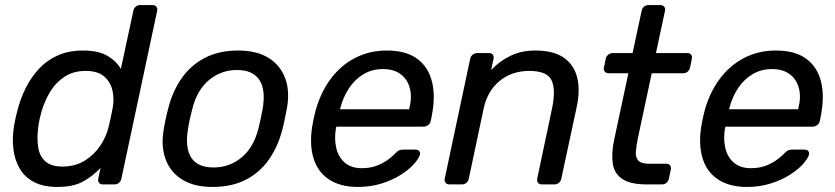

<svg xmlns="http://www.w3.org/2000/svg" viewBox="-20 -730 3304 760"><path d="M206.7 10Q151.5 10 114.6 -9.4Q77.7 -28.8 58.1 -62.4Q38.4 -96 33.1 -139.2Q27.8 -182.4 35.3 -229.9Q37.9 -246.4 41 -260.2Q44.1 -273.9 48.3 -290.2Q60 -337.1 80.8 -379.7Q101.7 -422.4 133.1 -456.5Q164.4 -490.6 207.9 -510.3Q251.4 -530 308.2 -530Q369.7 -530 405.4 -509Q441.1 -487.9 458.4 -457L507.8 -687.1Q509.8 -697.3 517.2 -703.6Q524.7 -710 534.9 -710H583.4Q593.6 -710 598.8 -703.6Q604.1 -697.3 602.1 -687.1L460.5 -22.9Q458.5 -12.7 451 -6.4Q443.6 0 433.4 0H387.7Q377.5 0 372.2 -6.4Q366.9 -12.7 368.9 -22.9L378 -65.4Q347.2 -32.8 308.6 -11.4Q270.1 10 206.7 10ZM227.5 -70.7Q277.4 -70.7 315 -93.9Q352.6 -117.2 376.3 -152.5Q400.1 -187.9 409.1 -224.6Q413.5 -241.1 418.1 -263.3Q422.8 -285.5 425.8 -301.8Q432.8 -337.3 425.3 -371.1Q417.9 -404.8 392.5 -427.1Q367.2 -449.3 318.5 -449.3Q271.2 -449.3 236.5 -426.9Q201.7 -404.4 179.3 -367.9Q156.9 -331.3 144.4 -288.9Q140.4 -273.9 137.2 -260Q134 -246.1 132 -231.1Q125.9 -188.7 130.3 -152.1Q134.6 -115.6 157.4 -93.1Q180.2 -70.7 227.5 -70.7Z M820.8 10Q748.4 10 701.4 -19.1Q654.4 -48.1 635.5 -99.8Q616.5 -151.4 628.1 -217.1Q630.3 -233.6 636.1 -260.1Q641.9 -286.6 646.5 -302.9Q663.4 -369.6 699.3 -420.7Q735.1 -471.9 790.9 -500.9Q846.7 -530 922.3 -530Q996.2 -530 1042.9 -500.9Q1089.6 -471.9 1108.7 -420.7Q1127.8 -369.6 1116 -302.9Q1112.8 -286.6 1107.4 -260.1Q1102 -233.6 1097.6 -217.1Q1080.9 -151.4 1045.3 -99.8Q1009.8 -48.1 954.1 -19.1Q898.3 10 820.8 10ZM825.3 -67.1Q888.4 -67.1 936.3 -106.8Q984.2 -146.4 1003.1 -222.1Q1007.1 -237.1 1011.9 -260Q1016.7 -282.9 1019.5 -297.9Q1032.6 -374 1006.8 -413.4Q980.9 -452.9 917.8 -452.9Q855.7 -452.9 807.7 -413.4Q759.7 -374 741 -297.9Q737 -282.9 731.8 -260Q726.6 -237.1 724.6 -222.1Q711.5 -146.4 736.5 -106.8Q761.6 -67.1 825.3 -67.1Z M1396.5 10Q1328.2 10 1283.5 -18.9Q1238.8 -47.8 1221.7 -101.2Q1204.6 -154.6 1215.4 -227.3Q1217.3 -239.9 1221.7 -260.6Q1226.2 -281.3 1229.6 -293.6Q1249.6 -365 1289.4 -418.3Q1329.2 -471.6 1385.9 -500.8Q1442.6 -530 1511.3 -530Q1586.6 -530 1630.9 -497.8Q1675.2 -465.6 1689.9 -406.9Q1704.6 -348.3 1688.7 -269.4L1685.2 -251.6Q1683.2 -241.4 1674.8 -235Q1666.4 -228.6 1656.2 -228.6H1311.1Q1311.1 -228.4 1310.6 -225Q1310.1 -221.6 1309.3 -219.6Q1302.9 -179.3 1311.1 -143.8Q1319.3 -108.4 1344.7 -86.3Q1370.1 -64.3 1411.7 -64.3Q1447.7 -64.3 1474.3 -75.2Q1500.8 -86.2 1518 -99.6Q1535.2 -113.1 1542.2 -120.5Q1554 -132.7 1559.7 -135.2Q1565.4 -137.7 1576.6 -137.7H1625Q1634.2 -137.7 1639.2 -132.2Q1644.2 -126.6 1642 -117.4Q1637.8 -102.4 1618.7 -80.8Q1599.5 -59.2 1566.7 -38.2Q1533.9 -17.3 1490.7 -3.7Q1447.6 10 1396.5 10ZM1325.9 -297.6H1599.3L1600.1 -301Q1611.6 -345.7 1602.3 -380.9Q1593 -416 1566 -436.3Q1539 -456.6 1495.9 -456.6Q1452.9 -456.6 1418.8 -436.3Q1384.7 -416 1361.5 -380.9Q1338.2 -345.7 1326.7 -301Z M1759.2 0Q1749 0 1743.7 -6.4Q1738.4 -12.7 1740.4 -22.9L1841.1 -497.1Q1843.1 -507.3 1851 -513.6Q1859 -520 1869.2 -520H1915.8Q1926 -520 1930.8 -513.6Q1935.6 -507.3 1933.6 -497.1L1924.1 -452.7Q1955.3 -486.6 1999.1 -508.3Q2042.9 -530 2099.2 -530Q2171.4 -530 2212 -501.5Q2252.6 -473.1 2264.8 -422.7Q2277.1 -372.2 2262.5 -305.4L2201.9 -22.9Q2199.9 -12.7 2192.4 -6.4Q2184.9 0 2174.7 0H2125.1Q2114.9 0 2109.7 -6.4Q2104.4 -12.7 2106.4 -22.9L2165 -300.1Q2180.8 -374.2 2163.4 -411.8Q2146.1 -449.3 2075 -449.3Q2006.3 -449.3 1957.8 -409.7Q1909.3 -370.1 1894.4 -300.1L1835.7 -22.9Q1833.7 -12.7 1826.3 -6.4Q1818.8 0 1808.6 0Z M2541.4 0Q2475.1 0 2443.2 -21.5Q2411.4 -43.1 2405.5 -82.7Q2399.6 -122.4 2410.9 -176L2467.3 -440.1H2389.1Q2378.9 -440.1 2373.8 -446.4Q2368.6 -452.8 2370.6 -463L2377.7 -497.1Q2379.7 -507.3 2387.7 -513.6Q2395.6 -520 2405.8 -520H2484L2519.8 -687.1Q2521.8 -697.3 2529.3 -703.6Q2536.7 -710 2546.9 -710H2593.6Q2603.7 -710 2609 -703.6Q2614.3 -697.3 2612.3 -687.1L2576.5 -520H2700.9Q2711.1 -520 2715.8 -513.6Q2720.6 -507.3 2718.6 -497.1L2711.5 -463Q2709.5 -452.8 2701.9 -446.4Q2694.4 -440.1 2684.2 -440.1H2559.8L2504.9 -183Q2498.7 -151.7 2497 -128.9Q2495.4 -106 2507.1 -93.9Q2518.9 -81.8 2551.7 -81.8H2617.6Q2627.7 -81.8 2632.5 -75.4Q2637.3 -69.1 2635.3 -58.9L2627.6 -22.9Q2625.6 -12.7 2618.2 -6.4Q2610.7 0 2600.5 0Z M2936.5 10Q2868.2 10 2823.5 -18.9Q2778.8 -47.8 2761.7 -101.2Q2744.6 -154.6 2755.4 -227.3Q2757.3 -239.9 2761.7 -260.6Q2766.2 -281.3 2769.6 -293.6Q2789.6 -365 2829.4 -418.3Q2869.2 -471.6 2925.9 -500.8Q2982.6 -530 3051.3 -530Q3126.6 -530 3170.9 -497.8Q3215.2 -465.6 3229.9 -406.9Q3244.6 -348.3 3228.7 -269.4L3225.2 -251.6Q3223.2 -241.4 3214.8 -235Q3206.4 -228.6 3196.2 -228.6H2851.1Q2851.1 -228.4 2850.6 -225Q2850.1 -221.6 2849.3 -219.6Q2842.9 -179.3 2851.1 -143.8Q2859.3 -108.4 2884.7 -86.3Q2910.1 -64.3 2951.7 -64.3Q2987.7 -64.3 3014.3 -75.2Q3040.8 -86.2 3058 -99.6Q3075.2 -113.1 3082.2 -120.5Q3094 -132.7 3099.7 -135.2Q3105.4 -137.7 3116.6 -137.7H3165Q3174.2 -137.7 3179.2 -132.2Q3184.2 -126.6 3182 -117.4Q3177.8 -102.4 3158.7 -80.8Q3139.5 -59.2 3106.7 -38.2Q3073.9 -17.3 3030.7 -3.7Q2987.6 10 2936.5 10ZM2865.9 -297.6H3139.3L3140.1 -301Q3151.6 -345.7 3142.3 -380.9Q3133 -416 3106 -436.3Q3079 -456.6 3035.9 -456.6Q2992.9 -456.6 2958.8 -436.3Q2924.7 -416 2901.5 -380.9Q2878.2 -345.7 2866.7 -301Z"/></svg>

Font: Rubik Light
Style: Italic
Weight: 300
Italic angle: -12°
Designer: Hubert and Fischer
Foundry: Hubert and Fischer
Version: Version 2.300;gftools[0.9.30]